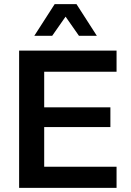

<svg xmlns="http://www.w3.org/2000/svg" viewBox="-20 -914 638 934"><path d="M73 0V-668H547V-565H195V-392H517V-296H195V-103H547V0ZM147 -740 246 -894H352L451 -740H364L299 -833L234 -740Z"/></svg>

Font: Gantari SemiBold
Style: Regular
Weight: 600
Designer: Anugrah Pasau
Foundry: Lafontype
Version: Version 1.000; ttfautohint (v1.8.3)